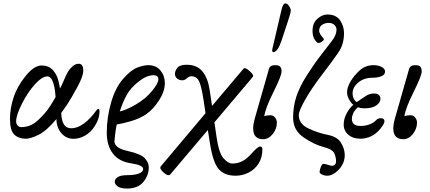

<svg xmlns="http://www.w3.org/2000/svg" viewBox="-20 -811 2549 1138"><path d="M415.5 11.7Q372.1 11.7 343.3 -22.2Q314.5 -56.2 314.5 -105.5Q255.9 -35.2 208.5 -12Q161.1 11.2 133.3 11.2Q90.8 11.2 64.9 -13.2Q39.1 -37.6 39.1 -106.4Q39.1 -166.5 60.1 -232.2Q81.1 -297.9 131.6 -360.4Q182.1 -422.9 227.1 -422.9Q268.6 -422.9 293 -395.8Q317.4 -368.7 325.9 -333.5Q334.5 -298.3 335.4 -286.1Q347.7 -308.1 358.9 -335.7Q370.1 -363.3 381.1 -382.6Q392.1 -401.9 409.7 -417.5Q427.2 -433.1 445.8 -433.1Q460 -433.1 466.8 -423.1Q473.6 -413.1 473.6 -392.1Q473.6 -358.4 436.5 -291.3Q399.4 -224.1 382.3 -198Q365.2 -171.9 342.8 -141.6Q344.7 -97.2 358.4 -74Q372.1 -50.8 402.3 -50.8Q440.4 -50.8 479 -80.1Q517.6 -109.4 549.8 -154.8Q557.1 -165.5 563.5 -165.5Q569.8 -165.5 569.8 -149.9Q569.8 -145.5 569.3 -139.6Q566.4 -103 542.5 -64.9Q518.6 -26.9 484.6 -7.6Q450.7 11.7 415.5 11.7ZM75.7 -92.8Q75.7 -75.7 84.5 -66.7Q93.3 -57.6 106 -57.6Q162.6 -57.6 206.8 -99.9Q251 -142.1 273.2 -176.3Q295.4 -210.4 309.6 -236.3Q306.6 -281.2 298.8 -309.3Q291 -337.4 280.8 -347.9Q270.5 -358.4 261.2 -358.4Q230.5 -358.4 188 -312.3Q145.5 -266.1 110.6 -197.3Q75.7 -128.4 75.7 -92.8Z M612.8 -24.9Q612.8 -113.8 638.2 -202.6Q663.6 -291.5 710 -344Q756.3 -396.5 793.9 -410.6Q831.5 -424.8 857.4 -424.8Q905.8 -424.8 931.4 -393.1Q957 -361.3 957 -318.8Q957 -269 922.6 -216.1Q888.2 -163.1 848.9 -135.7Q809.6 -108.4 756.3 -93Q703.1 -77.6 671.9 -73.2Q668.5 -60.1 663.3 -21.2Q658.2 17.6 658.2 25.4Q658.2 66.9 735.6 83.7Q813 100.6 837.4 126Q861.8 151.4 861.8 180.7Q861.8 229.5 829.1 268.1Q796.4 306.6 732.4 306.6Q695.8 306.6 678.2 294.2Q660.6 281.7 660.2 267.1Q659.7 251.5 676.8 239.3Q693.8 227.1 736.8 227.1Q778.8 227.1 803.7 217.3Q828.6 207.5 828.6 190.9Q828.6 167.5 756.8 157Q685.1 146.5 648.9 98.9Q612.8 51.3 612.8 -24.9ZM689.9 -150.4Q728 -158.2 785.6 -191.9Q843.3 -225.6 880.9 -271.5Q918.5 -317.4 918.5 -339.8Q918.5 -355 910.9 -360.1Q903.3 -365.2 890.6 -365.2Q849.6 -365.2 802 -327.9Q754.4 -290.5 731 -248Q707.5 -205.6 689.9 -150.4Z M1224.6 40 1211.9 -40.5 989.7 222.2Q977.5 236.3 950.2 211.9Q922.4 187.5 933.1 174.8L1198.2 -140.1L1187 -214.4Q1174.3 -298.3 1160.2 -328.6Q1146 -358.9 1113.8 -358.9Q1100.1 -358.9 1087.4 -346.9Q1074.7 -335 1060.5 -335Q1043.9 -335 1030.5 -345Q1017.1 -355 1017.1 -373.5Q1017.1 -392.1 1031.7 -409.7Q1046.4 -427.2 1086.4 -427.2Q1147 -427.2 1179.7 -387.9Q1212.4 -348.6 1223.1 -275.4L1236.8 -183.1L1422.9 -403.3Q1432.1 -414.6 1459.5 -389.9Q1486.8 -365.2 1479 -356L1251 -85.9L1263.7 2.4Q1277.3 96.2 1304.7 127.2Q1332 158.2 1357.4 158.2Q1417 158.2 1462.2 108.2Q1507.3 58.1 1519.5 57.6Q1535.2 56.6 1535.2 73.2Q1535.2 123 1512.7 158.2Q1490.2 193.4 1453.6 211.9Q1417 230.5 1376 230.5Q1311.5 230.5 1277.1 192.1Q1242.7 153.8 1224.6 40Z M1480.5 -51.3Q1480.5 -74.7 1492.2 -115.7L1574.2 -402.8Q1580.6 -424.8 1611.3 -424.8Q1633.3 -424.8 1641.1 -415.3Q1648.9 -405.8 1648.9 -386.7Q1648.9 -362.3 1600.6 -265.1Q1552.2 -168 1546.4 -122.1Q1560.5 -127.9 1583 -127.9Q1600.6 -127.9 1610.8 -113.8Q1621.1 -99.6 1621.1 -84Q1621.1 -47.9 1596.7 -16.8Q1572.3 14.2 1538.6 14.2Q1511.7 14.2 1496.1 -1.2Q1480.5 -16.6 1480.5 -51.3ZM1600.1 -502Q1593.3 -502 1593.3 -512.2Q1593.3 -515.6 1593.8 -518.6L1648.4 -752.9Q1657.2 -790.5 1671.4 -791Q1682.6 -791 1693.1 -775.4Q1703.6 -759.8 1703.6 -748Q1703.6 -736.3 1686 -683.6L1648.9 -571.3Q1626 -502 1600.1 -502Z M1717.3 -113.8Q1717.3 -179.2 1736.1 -237.3Q1754.9 -295.4 1798.1 -363.5Q1841.3 -431.6 1880.6 -482.2Q1919.9 -532.7 1947.3 -568.6Q1974.6 -604.5 1974.6 -635.3Q1974.6 -650.4 1962.4 -662.8Q1950.2 -675.3 1927.2 -675.3Q1905.8 -675.3 1888.7 -663.3Q1871.6 -651.4 1871.6 -627.9Q1871.6 -611.8 1897.5 -583Q1904.8 -574.7 1886.7 -563.2Q1868.7 -551.8 1859.9 -559.1Q1832 -584 1832.5 -627.9Q1832.5 -674.8 1861.6 -700Q1890.6 -725.1 1919.4 -725.1Q1972.7 -725.1 1995.8 -690.2Q2019 -655.3 2019 -615.2Q2019 -549.8 1987.8 -503.4Q1956.5 -457 1890.6 -370.6Q1824.7 -284.2 1787.8 -218.8Q1751 -153.3 1751 -128.9Q1751 -77.1 1806.9 -50.3Q1862.8 -23.4 1921.4 -12Q1980 -0.5 2001.7 35.9Q2023.4 72.3 2023.4 108.4Q2023.4 140.6 2007.8 167.7Q1992.2 194.8 1967.3 212.6Q1942.4 230.5 1919.9 230.5Q1896 230.5 1877.9 216.8Q1870.6 211.4 1878.9 185.8Q1887.2 160.2 1896 160.2Q1906.7 160.2 1923.3 165.8Q1939.9 171.4 1946.3 171.4Q1971.7 171.4 1971.7 144Q1971.7 119.1 1960.4 96.2Q1949.2 73.2 1896.2 59.8Q1843.3 46.4 1780.3 3.9Q1717.3 -38.6 1717.3 -113.8Z M2017.1 -73.2Q2017.1 -106.9 2035.4 -140.4Q2053.7 -173.8 2074.7 -189.9Q2064 -196.3 2050.5 -218.8Q2037.1 -241.2 2037.1 -264.6Q2037.1 -293.5 2058.3 -329.1Q2079.6 -364.7 2113 -394.8Q2146.5 -424.8 2195.8 -424.8Q2220.2 -424.8 2241.2 -414.6Q2262.2 -404.3 2262.2 -386.7Q2262.2 -367.2 2239 -358.6Q2215.8 -350.1 2186.5 -350.1Q2137.2 -350.1 2103.5 -321.8Q2069.8 -293.5 2069.8 -258.8Q2069.8 -239.3 2076.9 -225.6Q2084 -211.9 2094.7 -206.1Q2119.1 -222.7 2144.3 -239.7Q2169.4 -256.8 2194.8 -256.8Q2217.3 -256.8 2226.1 -247.8Q2234.9 -238.8 2234.9 -225.6Q2234.9 -204.1 2211.2 -186.5Q2187.5 -168.9 2138.7 -168.9Q2118.2 -168.9 2101.1 -175.3Q2079.1 -154.3 2072.3 -137Q2065.4 -119.6 2065.4 -106Q2065.4 -88.4 2077.1 -76.4Q2088.9 -64.5 2116.7 -64.5Q2147.9 -64.5 2172.4 -74.7Q2196.8 -85 2208.3 -97.7Q2219.7 -110.4 2236.8 -110.4Q2247.1 -110.4 2252.9 -105.7Q2258.8 -101.1 2258.8 -92.3Q2258.8 -78.6 2235.6 -49.3Q2212.4 -20 2181.6 -4.4Q2150.9 11.2 2116.2 11.2Q2072.3 11.2 2044.7 -12.2Q2017.1 -35.6 2017.1 -73.2Z M2311 -51.3Q2311 -74.7 2322.8 -115.7L2404.8 -402.8Q2411.1 -424.8 2441.9 -424.8Q2463.9 -424.8 2471.7 -415.3Q2479.5 -405.8 2479.5 -386.7Q2479.5 -362.3 2431.2 -265.1Q2382.8 -168 2377 -122.1Q2391.1 -127.9 2413.6 -127.9Q2431.2 -127.9 2441.4 -113.8Q2451.7 -99.6 2451.7 -84Q2451.7 -47.9 2427.2 -16.8Q2402.8 14.2 2369.1 14.2Q2342.3 14.2 2326.7 -1.2Q2311 -16.6 2311 -51.3Z"/></svg>

Font: Junicode
Style: Regular
Weight: 400
Designer: Peter S. Baker
Foundry: Briery Creek Software
Version: Version 0.7.2